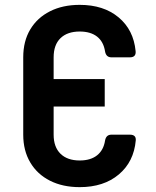

<svg xmlns="http://www.w3.org/2000/svg" viewBox="-20 -760 640 790"><path d="M197.6 -434.8H410.9V-321.8H197.6ZM308 10Q237.9 10 185.6 -16.5Q133.3 -42.9 104.5 -91.6Q75.6 -140.3 75.6 -205.9V-524.1Q75.6 -590.7 104.5 -638.9Q133.3 -687.1 185.6 -713.5Q237.9 -740 308 -740Q406.3 -740 467.9 -688.6Q529.6 -637.2 538 -549.8Q540.6 -524.1 514.3 -524.1H438.5Q416.6 -524.1 412.3 -548.2Q406.1 -588.4 379.4 -609.4Q352.6 -630.3 308 -630.3Q257.2 -630.3 229 -603Q200.7 -575.6 200.7 -524.1V-205.9Q200.7 -155 229 -127.3Q257.2 -99.7 308 -99.7Q352.6 -99.7 379.4 -120.9Q406.1 -142 412.3 -181.8Q416.6 -205.9 438.5 -205.9H514.3Q540.6 -205.9 538.6 -182.3Q530.8 -94.3 468.8 -42.2Q406.9 10 308 10Z"/></svg>

Font: Pitagon Sans Mono
Style: Regular
Weight: 400
Monospace: yes
Designer: Travis Tran
Foundry: Pitagon
Version: Version 1.001;gftools[0.9.26]